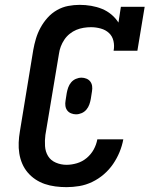

<svg xmlns="http://www.w3.org/2000/svg" viewBox="-20 -763 640 791"><path d="M254 8Q231 8 208 5Q185 2 164.5 -5Q144 -12 126 -24Q108 -36 94 -52.5Q80 -69 71.5 -89Q63 -109 59.5 -131Q56 -153 57 -176Q58 -199 62 -222L117 -557Q121 -580 128 -603.5Q135 -627 147 -649Q159 -671 176 -690Q193 -709 215 -721.5Q237 -734 261 -738.5Q285 -743 308 -743Q332 -743 355.5 -739Q379 -735 400 -726.5Q421 -718 438.5 -703.5Q456 -689 468 -670L478 -735H576L546 -554H448Q452 -574 447.5 -594Q443 -614 429 -627Q415 -640 395 -645.5Q375 -651 355 -651Q340 -651 324.5 -648.5Q309 -646 294.5 -640Q280 -634 267 -623.5Q254 -613 245 -599.5Q236 -586 230.5 -571.5Q225 -557 223 -542L167 -207Q164 -184 165.5 -161Q167 -138 178 -120Q189 -102 210 -93Q231 -84 254 -84Q275 -84 297 -90.5Q319 -97 337 -112Q355 -127 366 -147Q377 -167 381 -189H488Q483 -162 472.5 -136.5Q462 -111 446 -87.5Q430 -64 408 -45Q386 -26 360 -13.5Q334 -1 307 3.5Q280 8 254 8ZM293 -292Q283 -292 273 -296Q263 -300 257 -308Q251 -316 249.5 -326.5Q248 -337 250 -348L255 -380Q257 -391 261 -402.5Q265 -414 273 -423.5Q281 -433 292.5 -438Q304 -443 316 -443Q326 -443 336 -439Q346 -435 352 -427Q358 -419 359.5 -408.5Q361 -398 359 -387L354 -355Q352 -344 348 -332.5Q344 -321 336 -311.5Q328 -302 316.5 -297Q305 -292 293 -292Z"/></svg>

Font: Iosevka Slab SmBdExObl
Style: Regular
Weight: 600
Width: 7
Italic angle: -9°
Monospace: yes
Designer: Belleve Invis
Foundry: Belleve Invis
Version: Version 11.1.0; ttfautohint (v1.8.3)